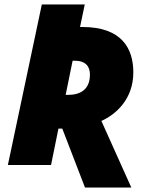

<svg xmlns="http://www.w3.org/2000/svg" viewBox="-20 -734 673 854"><path d="M358 100H564L431 -196C493 -224 573 -291 573 -412C573 -518 522 -614 346 -614H336L357 -714H166L15 0H207L240 -162H257ZM283 -312H272L303 -464H311C361 -464 380 -439 380 -402C380 -334 335 -312 283 -312Z"/></svg>

Font: Noto Sans Black
Style: Italic
Weight: 900
Italic angle: -12°
Designer: Monotype Design Team
Foundry: Monotype Imaging Inc.
Version: Version 2.013